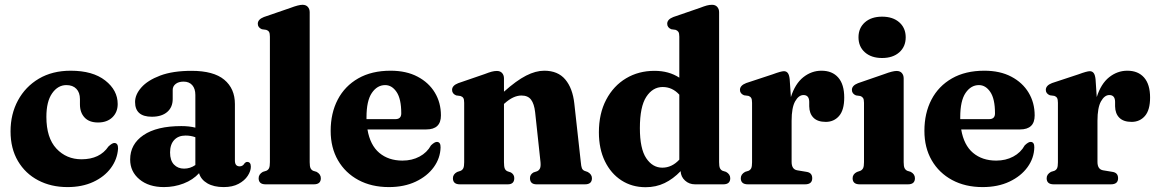

<svg xmlns="http://www.w3.org/2000/svg" viewBox="-20 -769 4826 801"><path d="M471 -335Q471 -301 448.8 -279.5Q426.5 -258 389 -258Q352 -258 332.8 -278.8Q313.5 -299.5 313.5 -333.5V-355.5Q313.5 -383 298.5 -398.5Q283.5 -414 257 -414Q221.5 -414 197.5 -379.8Q173.5 -345.5 173.5 -281.5Q173.5 -194 215.2 -149.2Q257 -104.5 320 -104.5Q396.5 -104.5 432.5 -158Q448.5 -173 457.5 -172.5Q473 -172 472.5 -149Q469.5 -104.5 442.5 -68Q415.5 -31.5 369 -10Q322.5 11.5 261.5 11.5Q193 11.5 139.2 -16.8Q85.5 -45 54.8 -97.2Q24 -149.5 24 -221Q24 -293 55 -350.2Q86 -407.5 142.2 -440.8Q198.5 -474 275 -474Q367 -474 419 -433.2Q471 -392.5 471 -335Z M523 -103.5Q523 -167.5 578.5 -205.2Q634 -243 736.5 -243Q769.5 -243 795 -236.5V-373Q795 -399 782 -413.8Q769 -428.5 746 -428.5Q725 -428.5 712.8 -418.8Q700.5 -409 700.5 -394V-356Q700.5 -321.5 677.5 -301.8Q654.5 -282 613.5 -282Q543.5 -282 543.5 -343.5Q543.5 -374.5 569.8 -404.2Q596 -434 648.5 -453.8Q701 -473.5 779 -473.5Q871 -473.5 915.5 -436.5Q960 -399.5 960 -335V-99Q960 -75 980 -75Q993 -75 1000.5 -88Q1005.5 -93.5 1011 -93.5Q1026.5 -93.5 1026.5 -73.5Q1026.5 -55.5 1013.5 -35.5Q1000.5 -15.5 975.2 -2Q950 11.5 913 11.5Q872 11.5 845 -4.2Q818 -20 810.5 -46.5Q785 -18.5 746 -3.5Q707 11.5 664 11.5Q600.5 11.5 561.8 -20.8Q523 -53 523 -103.5ZM689.5 -133Q689.5 -99.5 705.8 -82.5Q722 -65.5 748 -65.5Q773.5 -65.5 795 -80.5V-196.5Q776 -203.5 754 -203.5Q724 -203.5 706.8 -185Q689.5 -166.5 689.5 -133Z M1272 -718V-92.5Q1272 -75 1275.5 -67.5Q1279 -60 1286.5 -56.5L1301 -52Q1318.5 -42 1318.5 -25.5Q1318.5 0 1289.5 0H1088Q1059 0 1059 -25.5Q1059 -42 1076.5 -52L1091 -56.5Q1099 -60 1102.5 -67.5Q1106 -75 1106 -92.5V-616Q1106 -630.5 1102.2 -636.2Q1098.5 -642 1090.5 -644.5L1072.5 -647Q1055.5 -654 1055.5 -670Q1055.5 -688 1081 -698L1191.5 -736Q1225.5 -749 1242 -749Q1256.5 -749 1264.2 -740.2Q1272 -731.5 1272 -718Z M1819.5 -287.5Q1819.5 -229 1758.5 -229H1513Q1524 -163.5 1562.5 -131.2Q1601 -99 1659 -99Q1699 -99 1730.2 -115.8Q1761.5 -132.5 1778 -162.5Q1793.5 -177.5 1803 -177Q1818.5 -176.5 1818 -154Q1817 -109.5 1789.8 -71.8Q1762.5 -34 1714.2 -11.2Q1666 11.5 1602.5 11.5Q1530 11.5 1475.2 -18Q1420.5 -47.5 1390 -100.2Q1359.5 -153 1359.5 -223Q1359.5 -297 1389 -353.5Q1418.5 -410 1474.5 -442Q1530.5 -474 1609.5 -474Q1675 -474 1722 -449.2Q1769 -424.5 1794.2 -382.5Q1819.5 -340.5 1819.5 -287.5ZM1509 -280Q1509 -275.5 1509 -272H1629.5Q1654 -272 1654 -296Q1654 -356.5 1634.5 -385.2Q1615 -414 1587 -414Q1553.5 -414 1531.2 -381.2Q1509 -348.5 1509 -280Z M2082.5 -442V-386.5Q2134.5 -433 2174.8 -453.5Q2215 -474 2250.5 -474Q2307.5 -474 2338.2 -437.5Q2369 -401 2376 -337L2403 -93Q2404.5 -75 2407.5 -67.5Q2410.5 -60 2418 -56.5L2432 -51.5Q2449.5 -41.5 2449.5 -25.5Q2449.5 0 2420.5 0H2218.5Q2191 0 2191 -26Q2191 -41 2205.5 -49.5L2220.5 -54.5Q2228.5 -58 2232.5 -66Q2236.5 -74 2235 -92L2212.5 -301Q2208.5 -336 2195.5 -353.2Q2182.5 -370.5 2155.5 -370.5Q2121.5 -370.5 2085 -337.5L2082.5 -335.5V-92.5Q2082.5 -74 2085.8 -66Q2089 -58 2097 -54.5L2111.5 -49.5Q2125.5 -41 2125.5 -26Q2125.5 0 2098.5 0H1898.5Q1869.5 0 1869.5 -25.5Q1869.5 -42 1887 -51.5L1902 -56.5Q1909.5 -60 1913 -67.5Q1916.5 -75 1916.5 -92.5V-340Q1916.5 -354.5 1912.8 -360.2Q1909 -366 1901 -368.5L1883 -371Q1866 -378 1866 -394Q1866 -412 1891.5 -422L2002 -460Q2020 -467 2031.2 -470Q2042.5 -473 2053 -473Q2067 -473 2074.8 -464.2Q2082.5 -455.5 2082.5 -442Z M2478.5 -217Q2478.5 -295.5 2509 -353.2Q2539.5 -411 2591.8 -442.2Q2644 -473.5 2710.5 -473.5Q2770.5 -473.5 2814 -445V-616Q2814 -630.5 2810 -636.2Q2806 -642 2798.5 -644.5L2780.5 -647Q2763.5 -654 2763.5 -670Q2763.5 -688 2789 -698L2899.5 -736Q2917.5 -743 2928.5 -746Q2939.5 -749 2950.5 -749Q2964.5 -749 2972.2 -740.2Q2980 -731.5 2980 -718V-92.5Q2980 -75 2983.5 -67.5Q2987 -60 2994.5 -56.5L3009 -52Q3026.5 -42 3026.5 -25.5Q3026.5 0 2997.5 0H2879.5Q2855 0 2837.8 -15.8Q2820.5 -31.5 2819.5 -55Q2788.5 -22.5 2752.5 -5.2Q2716.5 12 2673.5 12Q2616.5 12 2572.5 -16.5Q2528.5 -45 2503.5 -96.5Q2478.5 -148 2478.5 -217ZM2649.5 -234.5Q2649.5 -148.5 2676 -109Q2702.5 -69.5 2743 -69.5Q2783 -69.5 2814 -103V-374Q2785 -406 2744.5 -406Q2703 -406 2676.2 -365Q2649.5 -324 2649.5 -234.5Z M3274.5 -438.5 3279.5 -364Q3297 -419.5 3331.2 -446.8Q3365.5 -474 3407 -474Q3452 -474 3477 -445.5Q3502 -417 3502 -362Q3502 -310 3480.5 -285.2Q3459 -260.5 3425 -260.5Q3391 -260.5 3373.8 -277.8Q3356.5 -295 3356 -325.5V-344.5Q3355.5 -372.5 3332 -372.5Q3312 -372.5 3297.2 -346.2Q3282.5 -320 3282.5 -265V-93.5Q3282.5 -62.5 3306 -58.5L3345 -52Q3368.5 -48.5 3368.5 -25.5Q3368.5 0 3338.5 0H3100Q3070.5 0 3070.5 -25.5Q3070.5 -42 3088.5 -52L3103 -56.5Q3110.5 -60 3114 -67.2Q3117.5 -74.5 3117.5 -92V-340Q3117.5 -354.5 3113.8 -360.5Q3110 -366.5 3102.5 -369L3084 -371.5Q3067 -378.5 3067 -394Q3067 -412.5 3093 -422.5L3203.5 -459Q3238.5 -472 3250.5 -472Q3260.5 -472 3266.5 -464.5Q3272.5 -457 3274.5 -438.5Z M3660 -527Q3615 -527 3588.2 -550.8Q3561.5 -574.5 3561.5 -613.5Q3561.5 -652 3588.2 -675.8Q3615 -699.5 3660 -699.5Q3705 -699.5 3731.8 -675.8Q3758.5 -652 3758.5 -613.5Q3758.5 -574.5 3731.8 -550.8Q3705 -527 3660 -527ZM3750 -442V-92.5Q3750 -75 3753.8 -67.5Q3757.5 -60 3765 -56.5L3779.5 -52Q3797 -42.5 3797 -25.5Q3797 0 3768 0H3566.5Q3537 0 3537 -25.5Q3537 -42.5 3555 -51.5L3569.5 -56.5Q3577 -60 3580.8 -67.5Q3584.5 -75 3584.5 -92.5V-340Q3584.5 -354.5 3580.5 -360.2Q3576.5 -366 3569 -368.5L3551 -371Q3534 -378 3534 -394Q3534 -412 3559.5 -422L3669.5 -460Q3704 -473 3720.5 -473Q3735 -473 3742.5 -464.2Q3750 -455.5 3750 -442Z M4296.5 -287.5Q4296.5 -229 4235.5 -229H3990Q4001 -163.5 4039.5 -131.2Q4078 -99 4136 -99Q4176 -99 4207.2 -115.8Q4238.5 -132.5 4255 -162.5Q4270.5 -177.5 4280 -177Q4295.5 -176.5 4295 -154Q4294 -109.5 4266.8 -71.8Q4239.5 -34 4191.2 -11.2Q4143 11.5 4079.5 11.5Q4007 11.5 3952.2 -18Q3897.5 -47.5 3867 -100.2Q3836.5 -153 3836.5 -223Q3836.5 -297 3866 -353.5Q3895.5 -410 3951.5 -442Q4007.5 -474 4086.5 -474Q4152 -474 4199 -449.2Q4246 -424.5 4271.2 -382.5Q4296.5 -340.5 4296.5 -287.5ZM3986 -280Q3986 -275.5 3986 -272H4106.5Q4131 -272 4131 -296Q4131 -356.5 4111.5 -385.2Q4092 -414 4064 -414Q4030.5 -414 4008.2 -381.2Q3986 -348.5 3986 -280Z M4550.5 -438.5 4555.5 -364Q4573 -419.5 4607.2 -446.8Q4641.5 -474 4683 -474Q4728 -474 4753 -445.5Q4778 -417 4778 -362Q4778 -310 4756.5 -285.2Q4735 -260.5 4701 -260.5Q4667 -260.5 4649.8 -277.8Q4632.5 -295 4632 -325.5V-344.5Q4631.5 -372.5 4608 -372.5Q4588 -372.5 4573.2 -346.2Q4558.5 -320 4558.5 -265V-93.5Q4558.5 -62.5 4582 -58.5L4621 -52Q4644.5 -48.5 4644.5 -25.5Q4644.5 0 4614.5 0H4376Q4346.5 0 4346.5 -25.5Q4346.5 -42 4364.5 -52L4379 -56.5Q4386.5 -60 4390 -67.2Q4393.5 -74.5 4393.5 -92V-340Q4393.5 -354.5 4389.8 -360.5Q4386 -366.5 4378.5 -369L4360 -371.5Q4343 -378.5 4343 -394Q4343 -412.5 4369 -422.5L4479.5 -459Q4514.5 -472 4526.5 -472Q4536.5 -472 4542.5 -464.5Q4548.5 -457 4550.5 -438.5Z"/></svg>

Font: Fraunces 72pt S050
Style: Bold
Weight: 700
Version: Version 1.000; ttfautohint (v1.8.3)